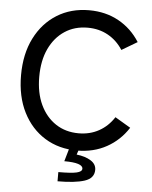

<svg xmlns="http://www.w3.org/2000/svg" viewBox="-60 -766 790 998"><g transform="rotate(5 335.5 -267.0)"><path d="M365 15Q270 15 197 -30Q124 -75 82.5 -157Q41 -239 41 -350Q41 -461 82.5 -543.5Q124 -626 197 -671.5Q270 -717 365 -717Q451 -717 519 -679.5Q587 -642 630 -574L549 -526Q518 -574 471 -600Q424 -626 365 -626Q297 -626 245.5 -592Q194 -558 165 -496.5Q136 -435 136 -350Q136 -266 165 -204.5Q194 -143 245.5 -109Q297 -75 365 -75Q424 -75 471 -101Q518 -127 549 -175L630 -127Q587 -60 519 -22.5Q451 15 365 15ZM278 183V135Q346 135 373.5 128.5Q401 122 401 107Q401 76 304 76L326 0H377L365 36Q410 41 439 59Q468 77 468 107Q468 151 418.5 167Q369 183 278 183Z"/></g></svg>

Font: Zen Kaku Gothic New Medium
Style: Regular
Weight: 500
Designer: Yoshimichi Ohira
Foundry: Positype
Version: Version 1.002